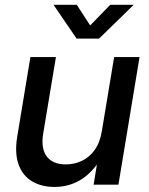

<svg xmlns="http://www.w3.org/2000/svg" viewBox="-20 -756 609 786"><path d="M203.1 9.3Q149.9 9.3 111.3 -13.7Q72.8 -36.6 56.2 -82.3Q39.6 -127.9 50.3 -195.3L104.5 -522.5H209L156.7 -208.5Q147 -147.5 171.6 -115.2Q196.3 -83 249.5 -83Q284.7 -83 315.4 -97.7Q346.2 -112.3 367.9 -142.6Q389.6 -172.9 397 -219.7L447.3 -522.5H551.3L464.8 0H363.3L384.3 -129.4H405.3Q369.1 -59.1 318.1 -24.9Q267.1 9.3 203.1 9.3ZM294.4 -736.3 349.1 -651.9 431.2 -736.3H526.9L526.4 -735.4L385.7 -598.1H293.5L199.7 -735.4L200.2 -736.3Z"/></svg>

Font: Inter 28pt Medium
Style: Italic
Weight: 500
Italic angle: -9.3988°
Designer: Rasmus Andersson
Foundry: rsms
Version: Version 4.001;git-66647c0bb